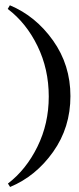

<svg xmlns="http://www.w3.org/2000/svg" viewBox="-20 -688 306 745"><path d="M18.3 -667.5Q118.3 -625.8 185.8 -530.8Q253.3 -435.8 253.3 -315Q253.3 -193.3 186.2 -98.8Q119.2 -4.2 19.2 37.5L10.8 24.2Q81.7 -30 125.4 -119.2Q169.2 -208.3 169.2 -313.3Q169.2 -420 125.4 -509.6Q81.7 -599.2 10 -653.3Z"/></svg>

Font: Chomsky
Style: Regular
Weight: 400
Version: Version 2.3